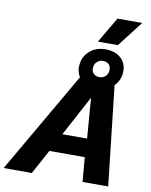

<svg xmlns="http://www.w3.org/2000/svg" viewBox="-163 -1122 943 1201"><g transform="rotate(10 308.0 -522.0)"><path d="M-55 0 327 -660H535L609 0H446L433 -155H208L124 0ZM270 -272H427L407 -528ZM444 -842Q505 -842 541 -810Q577 -778 577 -728Q577 -668 536.5 -629Q496 -590 433 -590Q373 -590 336 -621.5Q299 -653 299 -703Q299 -764 340 -803Q381 -842 444 -842ZM441 -768Q419 -768 402.5 -752.5Q386 -737 386 -710Q386 -689 400 -676.5Q414 -664 436 -664Q459 -664 475 -679.5Q491 -695 491 -722Q491 -742 477.5 -755Q464 -768 441 -768ZM484 -1044H641L515 -881H388Z"/></g></svg>

Font: Work Sans
Style: Bold Italic
Weight: 700
Italic angle: -13°
Designer: Wei Huang
Foundry: Wei Huang
Version: Version 2.010; ttfautohint (v1.8.3)